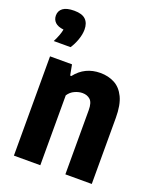

<svg xmlns="http://www.w3.org/2000/svg" viewBox="-149 -903 821 994"><g transform="rotate(20 262.0 -406.0)"><path d="M49 0V-547H170L181 -489H187.5Q239 -555.5 324.5 -555.5Q368 -555.5 402.8 -537.2Q437.5 -519 457.8 -477Q478 -435 478 -364V0H332.5V-353.5Q332.5 -395 315.8 -410.5Q299 -426 272.5 -426Q252.5 -426 230.5 -416.2Q208.5 -406.5 194.5 -385V0ZM40 -628Q62 -671.5 67 -701Q35.5 -704.5 20.2 -719.2Q5 -734 5 -756.5Q5 -782 24.8 -797Q44.5 -812 87 -812Q130 -812 149.8 -792.8Q169.5 -773.5 169.5 -738Q169.5 -711.5 158.8 -681.2Q148 -651 132.5 -628Z"/></g></svg>

Font: Encode Sans Condensed Condensed
Style: Bold
Weight: 700
Width: 3
Designer: Multiple Designers
Foundry: Impallari Type
Version: Version 3.000; ttfautohint (v1.8.3) -l 8 -r 50 -G 200 -x 14 